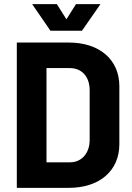

<svg xmlns="http://www.w3.org/2000/svg" viewBox="-20 -905 634 925"><path d="M61 0H312C460 0 555 -83 555 -210V-490C555 -617 460 -700 312 -700H61ZM135 -885 223 -757H375L464 -885H346L300 -812L254 -885ZM204 -123V-577H316C374 -577 412 -536 412 -470V-231C412 -165 372 -123 317 -123Z"/></svg>

Font: Vanilla Cream Black
Style: Regular
Weight: 900
Designer: Jeremy Tribby, Jinavaṁso
Foundry: Tribby Type
Version: Version 1.422;Glyphs 3.1.2 (3151)